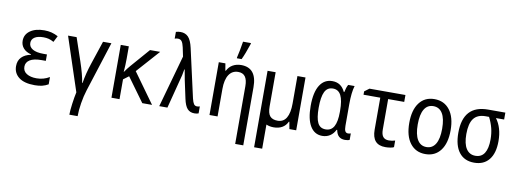

<svg xmlns="http://www.w3.org/2000/svg" viewBox="-74 -1230 5147 1919"><g transform="rotate(10 2500.0 -270.0)"><path d="M71 -146Q71 -202 104.5 -236.5Q138 -271 198 -283V-287Q147 -300 119.5 -331.5Q92 -363 92 -407Q92 -471 145.5 -509Q199 -547 288 -547Q328 -547 361.5 -538.5Q395 -530 429 -512L397 -449Q369 -465 344.5 -471Q320 -477 292 -477Q234 -477 202.5 -456.5Q171 -436 171 -399Q171 -359 209 -336.5Q247 -314 319 -314H355V-249H312Q233 -249 193.5 -224Q154 -199 154 -155Q154 -109 192.5 -85Q231 -61 293 -61Q364 -61 424 -97V-23Q395 -6 362.5 2Q330 10 287 10Q180 10 125.5 -32.5Q71 -75 71 -146Z M710 8 530 -536H617L696 -303Q738 -179 751 -95H755Q770 -192 807 -302L885 -536H970L808 -30Q788 32 776 106.5Q764 181 764 240H680Q680 198 689.5 127.5Q699 57 710 8Z M1065 -536H1147V-410Q1147 -350 1141 -275H1142Q1168 -313 1194 -343L1362 -536H1465L1258 -304L1477 0H1378L1202 -242L1147 -201V0H1065Z M1795 -119 1756 -301Q1747 -343 1737 -405H1733Q1727 -365 1722 -345L1633 0H1550L1698 -529L1679 -620Q1670 -661 1656.5 -679Q1643 -697 1617 -697Q1599 -697 1585 -691V-760Q1608 -767 1632 -767Q1681 -767 1711 -735.5Q1741 -704 1758 -628L1869 -134Q1878 -96 1889.5 -79.5Q1901 -63 1922 -63Q1937 -63 1950 -68V3Q1933 10 1908 10Q1863 10 1836.5 -19Q1810 -48 1795 -119Z M2445 -350V0V240H2363V-121V-346Q2363 -410 2340 -442Q2317 -474 2269 -474Q2208 -474 2175 -423.5Q2142 -373 2142 -279V0H2060V-536H2127L2139 -464H2144Q2164 -505 2201.5 -526Q2239 -547 2286 -547Q2445 -547 2445 -350ZM2231 -614Q2237 -635 2247.5 -690.5Q2258 -746 2263 -780H2343V-772Q2306 -661 2279 -606H2231Z M2940 -536V0H2871L2858 -72H2853Q2834 -31 2798 -10.5Q2762 10 2713 10Q2669 10 2637 -5V240H2555V-268V-536H2637V-190Q2637 -120 2662 -91Q2687 -62 2740 -62Q2799 -62 2828.5 -112Q2858 -162 2858 -257V-536Z M3040 -266Q3040 -404 3085 -475.5Q3130 -547 3212 -547Q3302 -547 3342 -460H3347Q3356 -507 3373 -537H3438Q3417 -468 3417 -349V-129Q3417 -92 3426 -75.5Q3435 -59 3455 -59Q3468 -59 3483 -64V1Q3477 5 3464 7.5Q3451 10 3436 10Q3397 10 3374 -10.5Q3351 -31 3343 -75H3337Q3317 -34 3283 -12Q3249 10 3205 10Q3126 10 3083 -61Q3040 -132 3040 -266ZM3338 -256V-267Q3338 -373 3312 -424Q3286 -475 3230 -475Q3173 -475 3147.5 -423Q3122 -371 3122 -261Q3122 -158 3146 -109Q3170 -60 3227 -60Q3284 -60 3311 -108.5Q3338 -157 3338 -256Z M3711 -142V-467H3541V-501L3589 -537H3954V-467H3791V-158Q3791 -108 3810 -84.5Q3829 -61 3869 -61Q3902 -61 3932 -71V-4Q3921 3 3895.5 7Q3870 11 3846 11Q3777 11 3744 -27.5Q3711 -66 3711 -142Z M4040 -270Q4040 -401 4095 -474Q4150 -547 4248 -547Q4347 -547 4403.5 -473.5Q4460 -400 4460 -267Q4460 -136 4404.5 -63Q4349 10 4251 10Q4153 10 4096.5 -63.5Q4040 -137 4040 -270ZM4374 -268Q4374 -371 4342 -423.5Q4310 -476 4249 -476Q4189 -476 4157.5 -423.5Q4126 -371 4126 -269Q4126 -167 4158 -114Q4190 -61 4250 -61Q4310 -61 4342 -113.5Q4374 -166 4374 -268Z M4540 -258Q4540 -537 4793 -537H4968V-467H4885Q4950 -380 4950 -243Q4950 -121 4897 -55.5Q4844 10 4747 10Q4647 10 4593.5 -59Q4540 -128 4540 -258ZM4869 -247Q4869 -308 4855.5 -361Q4842 -414 4815 -467H4780Q4698 -467 4659.5 -416.5Q4621 -366 4621 -259Q4621 -160 4654 -110Q4687 -60 4747 -60Q4808 -60 4838.5 -107.5Q4869 -155 4869 -247Z"/></g></svg>

Font: Noto Sans Mono UI Cond
Style: Regular
Weight: 400
Width: 3
Monospace: yes
Designer: Monotype Design team
Foundry: Monotype Imaging Inc.
Version: Version 1.000